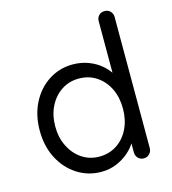

<svg xmlns="http://www.w3.org/2000/svg" viewBox="-111 -831 836 932"><g transform="rotate(-15 307.0 -365.0)"><path d="M500 -740Q517 -740 528.5 -728.5Q540 -717 540 -700V-41Q540 -24 528.5 -12Q517 0 500 0Q482 0 471 -12Q460 -24 460 -41V-136L479 -143Q479 -119 464 -92.5Q449 -66 423 -43Q397 -20 361.5 -5Q326 10 285 10Q218 10 163.5 -25Q109 -60 77.5 -121Q46 -182 46 -260Q46 -339 77.5 -400Q109 -461 163 -495.5Q217 -530 283 -530Q325 -530 362 -516Q399 -502 426.5 -478Q454 -454 470 -425Q486 -396 486 -367L460 -373V-700Q460 -717 471 -728.5Q482 -740 500 -740ZM294 -64Q344 -64 382.5 -89.5Q421 -115 442.5 -159.5Q464 -204 464 -260Q464 -317 442.5 -361Q421 -405 382.5 -430.5Q344 -456 294 -456Q245 -456 206.5 -430.5Q168 -405 146 -361Q124 -317 124 -260Q124 -205 146 -160.5Q168 -116 206.5 -90Q245 -64 294 -64Z"/></g></svg>

Font: Quicksand Light Medium
Style: Regular
Weight: 500
Version: Version 3.006